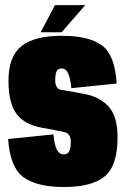

<svg xmlns="http://www.w3.org/2000/svg" viewBox="-20 -746 503 770"><path d="M236.5 4Q349 4 400.2 -38.8Q451.5 -81.5 451.5 -196Q451.5 -281 413.5 -321Q375.5 -361 308 -371Q250.5 -382 226 -385.5Q201.5 -389 201.5 -424.5Q201.5 -446.5 206.5 -459Q211.5 -471.5 227.5 -471.5Q244.5 -471.5 253.8 -450.5Q263 -429.5 266 -392.5L448 -411Q441 -526 388.5 -564.2Q336 -602.5 228 -602.5Q118 -602.5 66 -561Q14 -519.5 14 -422.5Q14 -332 46.8 -288.5Q79.5 -245 152.5 -233Q213 -222 238.5 -216.2Q264 -210.5 264 -177Q264 -152 257.8 -139.5Q251.5 -127 236.5 -127Q217.5 -127 207.8 -146.2Q198 -165.5 194.5 -207L12.5 -188.5Q20.5 -74 74.5 -35Q128.5 4 236.5 4ZM143 -616.5H227L322 -725.5H200.5Z"/></svg>

Font: Anybody ExtraCondensed Black
Style: Regular
Weight: 900
Width: 2
Version: Version 1.113;gftools[0.9.25]